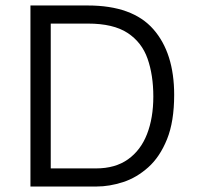

<svg xmlns="http://www.w3.org/2000/svg" viewBox="-20 -680 723 700"><path d="M91 0V-660H300Q463 -660 539 -573.5Q615 -487 615 -334Q615 -237 589 -172.5Q563 -108 520.5 -70Q478 -32 428.5 -16Q379 0 332 0ZM301 -594H165V-66H330Q400 -66 446.5 -99Q493 -132 516 -191Q539 -250 539 -328Q539 -406 518 -466Q497 -526 445 -560Q393 -594 301 -594Z"/></svg>

Font: Bricolage Grotesque 10pt Light
Style: Regular
Weight: 300
Designer: Mathieu Triay
Foundry: Atelier Triay
Version: Version 1.000; ttfautohint (v1.8.4.7-5d5b);gftools[0.9.32]